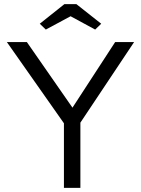

<svg xmlns="http://www.w3.org/2000/svg" viewBox="-20 -902 677 922"><path d="M287 0V-310L13 -700H109L328 -385L533 -700H624L366 -313V0ZM171 -788 289 -882H347L466 -788L437 -760L319 -824L200 -760Z"/></svg>

Font: Easer Grotesk Light
Style: Regular
Weight: 300
Designer: Boardeaser, Bonnie Shaver-Troup, Thomas Jockin
Foundry: Lexend
Version: Version 1.008;Glyphs 3.1.2 (3151)